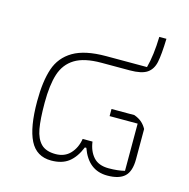

<svg xmlns="http://www.w3.org/2000/svg" viewBox="-90 -662 743 754"><g transform="rotate(15 281.5 -285.5)"><path d="M69 -207Q69 -288 86.5 -340Q104 -392 151.5 -420Q199 -448 285 -448H451Q465 -500 467 -575H496Q494 -510 487.5 -479Q481 -448 459 -433Q437 -418 389 -418H274Q204 -418 166 -394.5Q128 -371 113.5 -326Q99 -281 99 -209Q99 -142 106 -103.5Q113 -65 133 -45Q153 -25 192 -25Q229 -25 251.5 -49Q274 -73 280 -110H320Q325 -72 346 -48.5Q367 -25 408 -25Q445 -25 473 -32V-224H359V-253H452Q471 -246 483 -235.5Q495 -225 503 -210V-87Q503 -38 480.5 -17Q458 4 410 4Q333 4 303 -80H297Q280 -38 253 -17Q226 4 182 4Q122 4 95.5 -48.5Q69 -101 69 -207Z"/></g></svg>

Font: Athiti ExtraLight
Style: Regular
Weight: 250
Version: Version 1.032